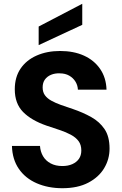

<svg xmlns="http://www.w3.org/2000/svg" viewBox="-20 -981 642 1013"><path d="M309 12Q234 12 174 -14Q114 -40 79.5 -90Q45 -140 43 -211H191Q193 -181 207 -157Q221 -133 247 -119Q273 -105 309 -105Q339 -105 361.5 -115Q384 -125 396.5 -143Q409 -161 409 -187Q409 -217 394.5 -236.5Q380 -256 354 -270Q328 -284 295 -295Q262 -306 226 -318Q145 -346 101.5 -390.5Q58 -435 58 -510Q58 -574 88.5 -619Q119 -664 173.5 -688Q228 -712 297 -712Q369 -712 423 -687.5Q477 -663 508.5 -617Q540 -571 542 -508H391Q390 -531 378 -550.5Q366 -570 345 -582Q324 -594 295 -594Q270 -595 249.5 -586.5Q229 -578 217 -561.5Q205 -545 205 -520Q205 -495 217 -478.5Q229 -462 250.5 -450Q272 -438 301 -427.5Q330 -417 364 -406Q417 -388 461 -363.5Q505 -339 531.5 -300Q558 -261 558 -197Q558 -141 529.5 -93.5Q501 -46 445.5 -17Q390 12 309 12ZM184 -743V-841L414 -961V-850Z"/></svg>

Font: DM Sans 24pt ExtraBold
Style: Regular
Weight: 800
Designer: Colophon Foundry, Jonny Pinhorn
Foundry: Colophon Foundry
Version: Version 4.004;gftools[0.9.30]